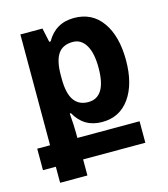

<svg xmlns="http://www.w3.org/2000/svg" viewBox="-111 -597 807 924"><g transform="rotate(-15 292.0 -135.5)"><path d="M74 239V159H10V52H74V-500H184L199 -430H206Q251 -510 343 -510Q433 -510 483 -439.5Q533 -369 533 -249Q533 -131 483.5 -61Q434 9 346 9Q255 9 211 -71H205Q210 -11 210 27V52H520V159H210V239ZM306 -101Q396 -101 396 -248Q396 -322 372.5 -361Q349 -400 308 -400Q257 -400 234 -365.5Q211 -331 211 -261V-243Q211 -170 235 -135.5Q259 -101 306 -101Z"/></g></svg>

Font: Noto Sans Armenian SemiCondensed
Style: Bold
Weight: 700
Width: 4
Designer: Monotype Design Team
Foundry: Monotype Imaging Inc.
Version: Version 2.008; ttfautohint (v1.8.4.7-5d5b)